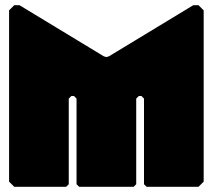

<svg xmlns="http://www.w3.org/2000/svg" viewBox="-20 -720 820 740"><path d="M35 0 15 -20V-680L35 -700H55L380 -503L390 -500L400 -503L725 -700H745L765 -680V-20L745 0H545L535 -10V-340L525 -350H515L505 -340V-10L495 0H285L275 -10V-340L265 -350H255L245 -340V-10L235 0Z"/></svg>

Font: GTL001
Style: Regular
Weight: 400
Designer: Eli Heuer
Foundry: GTL Type Label
Version: Version 0.100; ttfautohint (v1.8.4.7-5d5b)